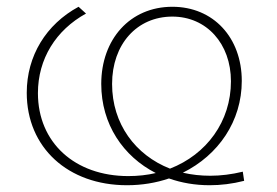

<svg xmlns="http://www.w3.org/2000/svg" viewBox="-20 -543 817 567"><path d="M355 4C399 4 441 -3 479 -16C516 -3 556 4 599 4C632 4 666 0 701 -9L697 -36C664 -28 632 -24 601 -24C573 -24 546 -27 520 -33C625 -85 694 -185 694 -304C694 -432 610 -523 489 -523C364 -523 279 -427 279 -295C279 -176 344 -81 440 -32C415 -26 387 -23 359 -23C201 -23 92 -122 92 -268C92 -369 145 -454 234 -503L212 -523C116 -471 59 -378 59 -269C59 -107 181 4 355 4ZM311 -295C311 -412 384 -494 489 -494C590 -494 662 -414 662 -303C662 -184 590 -87 482 -45C380 -85 311 -177 311 -295Z"/></svg>

Font: Chess Sans ExtraLight
Style: Regular
Weight: 275
Designer: Wolf Bōese
Foundry: Wolf Bōese
Version: Version 7.223;Glyphs 3.3 (3306)